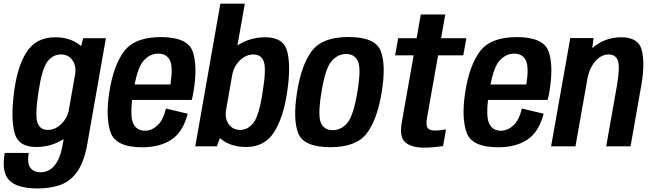

<svg xmlns="http://www.w3.org/2000/svg" viewBox="-54 -805 3579 1056"><path d="M153.5 231.5Q40 231.5 -3.2 186.5Q-46.5 141.5 -28 36H104Q94 92.5 112.8 117.5Q131.5 142.5 169.5 142.5Q195 142.5 218.8 129Q242.5 115.5 261.5 82.2Q280.5 49 291 -10.5L296 -40Q227.5 3.5 144.5 3.5Q46.5 3.5 26 -74.8Q5.5 -153 21.5 -282.5Q37.5 -430.5 90 -515.2Q142.5 -600 249.5 -600Q332 -600 386.5 -556Q389 -554 392 -551.5L403.5 -595H528.5L426 -12.5Q409.5 81 374 134.5Q338.5 188 283.5 209.8Q228.5 231.5 153.5 231.5ZM360.5 -404Q364.5 -445 345 -473Q322.5 -505.5 282 -505.5Q236 -505.5 205.8 -464.8Q175.5 -424 156.5 -292Q138 -167 152.5 -128.8Q167 -90.5 209 -90.5Q249.5 -90.5 283 -123Q312.5 -151 323 -191.5Z M728.5 5Q582.5 5 554.2 -77Q526 -159 547 -296.5Q569.5 -443.5 628 -522.2Q686.5 -601 831 -601Q977.5 -601 1005.8 -522Q1034 -443 1010 -299.5Q1006 -274.5 1000.5 -255.5H672.5Q662.5 -166.5 677 -130.5Q695 -86 743.5 -86Q780.5 -86 812 -115.2Q843.5 -144.5 859 -208L978.5 -179.5Q952 -78 888.2 -36.5Q824.5 5 728.5 5ZM686 -340.5H883.5Q898 -434 881.5 -471Q863.5 -510 816.5 -510Q769 -510 734 -469Q705.5 -435.5 686 -340.5Z M1020 0 1158 -785H1292.5L1252 -555.5Q1252.5 -556 1253 -556Q1322 -600 1405 -600Q1507 -600 1526.5 -519.5Q1546 -439 1526 -303.5Q1505.5 -159 1453.2 -77.8Q1401 3.5 1299.5 3.5Q1216.5 3.5 1162 -40Q1158.5 -43 1155.5 -45.5L1139 0ZM1223.5 -394.5 1188.5 -195Q1183 -151.5 1203.5 -122.5Q1226 -90.5 1266.5 -90.5Q1309.5 -90.5 1340.2 -129.8Q1371 -169 1391 -302Q1411 -426.5 1397 -466Q1383 -505.5 1339.5 -505.5Q1299.5 -505.5 1265.5 -473Q1233 -441.5 1223.5 -394.5Z M1763 4.5Q1616.5 4.5 1586.2 -72.2Q1556 -149 1580 -299Q1604.5 -451.5 1662.5 -526.5Q1720.5 -601.5 1862.5 -601.5Q2009 -601.5 2039.5 -525.5Q2070 -449.5 2045.5 -299Q2021 -147 1963 -71.2Q1905 4.5 1763 4.5ZM1776 -89Q1822.5 -89 1856.2 -129Q1890 -169 1911.5 -298.5Q1933 -427.5 1914.8 -467.8Q1896.5 -508 1850 -508Q1803 -508 1769 -468Q1735 -428 1714 -298.5Q1693 -169.5 1711 -129.2Q1729 -89 1776 -89Z M2277 7Q2210 7 2175.8 -21.8Q2141.5 -50.5 2155.5 -130L2221 -500.5H2119L2136 -595H2237.5L2260.5 -725.5H2395L2372 -595H2511L2494 -500.5H2355.5L2295 -159Q2287 -114 2298.5 -100.5Q2310 -87 2339.5 -87Q2366 -87 2399 -93.5L2383 -1.5Q2324 7 2277 7Z M2686 5Q2540 5 2511.8 -77Q2483.5 -159 2504.5 -296.5Q2527 -443.5 2585.5 -522.2Q2644 -601 2788.5 -601Q2935 -601 2963.2 -522Q2991.5 -443 2967.5 -299.5Q2963.5 -274.5 2958 -255.5H2630Q2620 -166.5 2634.5 -130.5Q2652.5 -86 2701 -86Q2738 -86 2769.5 -115.2Q2801 -144.5 2816.5 -208L2936 -179.5Q2909.5 -78 2845.8 -36.5Q2782 5 2686 5ZM2643.5 -340.5H2841Q2855.5 -434 2839 -471Q2821 -510 2774 -510Q2726.5 -510 2691.5 -469Q2663 -435.5 2643.5 -340.5Z M2977 0 3082.5 -595.5H3210.5L3203.5 -540.5Q3272 -600 3363 -600Q3459.5 -600 3476.5 -526.5Q3493.5 -453 3473.5 -338L3414 0H3280L3339 -333.5Q3356.5 -435 3344.8 -470.2Q3333 -505.5 3293.5 -505.5Q3253.5 -505.5 3220 -468Q3190.5 -434 3178.5 -381.5L3111 0Z"/></svg>

Font: Anybody SemiBold
Style: Italic
Weight: 600
Italic angle: -10°
Designer: Tyler Finck
Foundry: Etcetera Type Company
Version: Version 1.010; ttfautohint (v1.8.3) -l 8 -r 50 -G 200 -x 14 